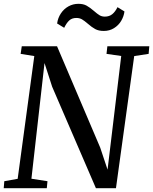

<svg xmlns="http://www.w3.org/2000/svg" viewBox="-20 -985 802 1005"><path d="M537.5 -703 542 -743H761.5L758 -703L682.5 -691.5L587 0H482L253 -531L213 -655L144.5 -49.5L228.5 -36.5L225 0H-0.5L2.5 -36.5L72.5 -49L159.5 -691.5L88 -703L94 -743H278.5L504.5 -212.5L543 -97L614.5 -692ZM279 -862Q283 -891.5 298.8 -915Q314.5 -938.5 338.5 -951.8Q362.5 -965 390.5 -965Q416 -965 433.2 -955.5Q450.5 -946 472.5 -927Q489 -912.5 501 -905.2Q513 -898 528.5 -898Q552.5 -898 568.2 -911.2Q584 -924.5 595 -947.5L631.5 -925Q628 -898.5 614 -875.2Q600 -852 576.5 -837.5Q553 -823 523.5 -823Q496.5 -823 478.5 -832.8Q460.5 -842.5 439.5 -861Q421.5 -876.5 409 -883.8Q396.5 -891 379.5 -891Q357 -891 342.8 -878.2Q328.5 -865.5 316 -839.5Z"/></svg>

Font: Merriweather Text
Style: Italic
Weight: 400
Italic angle: -7.8°
Designer: Eben Sorkin
Foundry: Eben Sorkin
Version: Version 2.100